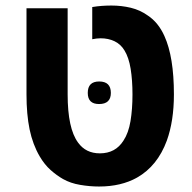

<svg xmlns="http://www.w3.org/2000/svg" viewBox="-20 -661 689 690"><path d="M335.9 9.3Q302.7 9.3 268.1 3.4Q233.4 -2.4 206.5 -17.6Q184.1 -30.3 162.1 -49.8Q140.1 -69.3 122.6 -99.1Q97.7 -141.6 86.4 -195.8Q75.2 -250 75.2 -321.8V-631.3H223.1V-321.8Q223.1 -199.7 260.3 -148.9Q288.1 -109.9 338.9 -109.9Q395 -109.9 423.8 -155.8Q441.9 -183.1 449 -225.8Q456.1 -268.6 456.1 -321.3Q456.1 -373 449.5 -413.8Q442.9 -454.6 427.2 -480Q413.6 -502.4 391.4 -512.9Q369.1 -523.4 341.8 -523.4Q334 -523.4 326.7 -522.5Q319.3 -521.5 311.5 -520V-635.7Q329.6 -638.7 346.7 -639.9Q363.8 -641.1 380.4 -641.1Q416.5 -641.1 450 -633.1Q483.4 -625 510.7 -605.5Q548.8 -580.6 570.8 -531.7Q605 -456.5 605 -321.8Q605 -226.6 579.6 -155.8Q545.9 -64.5 472.7 -22.9Q415.5 9.3 335.9 9.3ZM335.9 -287.1Q295.4 -287.1 295.4 -327.1Q295.4 -368.2 336.4 -368.2Q378.4 -368.2 378.4 -327.1Q378.4 -287.1 335.9 -287.1Z"/></svg>

Font: Open Sans
Style: Bold
Weight: 700
Designer: Monotype Design Team
Foundry: Monotype Imaging Inc.
Version: Version 3.000; ttfautohint (v1.8.4)